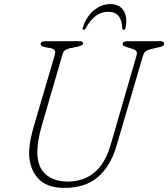

<svg xmlns="http://www.w3.org/2000/svg" viewBox="-20 -901 820 936"><path d="M520 -197 645 -628Q649.5 -642.5 645.5 -650.2Q641.5 -658 625 -663L602 -670Q591 -674 584.5 -677Q578 -680 578 -686Q578 -700 601 -700H762Q780 -700 780 -689Q780 -682.5 776.2 -678.8Q772.5 -675 756 -671L722 -663Q705 -659.5 693.8 -653.2Q682.5 -647 677 -629L548 -190Q519 -90.5 457.2 -37.8Q395.5 15 294 15Q205.5 15 163.8 -33.5Q122 -82 122 -155Q122 -184 129 -220.2Q136 -256.5 147 -293L247 -633Q251 -645 247 -654Q243 -663 227 -666L200 -671Q187.5 -673.5 182.8 -677.5Q178 -681.5 178 -688Q178 -700 206 -700H368Q385 -700 385 -690Q385 -684 378.8 -680.5Q372.5 -677 356 -673L322 -666Q308 -663 298.5 -656.8Q289 -650.5 285 -637L185 -293Q174 -256.5 168 -221.8Q162 -187 162 -159Q162 -88.5 201.5 -52.2Q241 -16 311 -16Q387.5 -16 440.5 -60.2Q493.5 -104.5 520 -197ZM508 -843.5Q475 -843.5 448 -824.2Q421 -805 398 -763.5Q393.5 -755.5 388 -755.5Q381 -755.5 383.5 -764.5Q398 -816 435 -848.5Q472 -881 517.5 -881Q563 -881 583 -848.5Q603 -816 591.5 -764.5Q589 -755.5 582 -755.5Q576.5 -755.5 576 -763.5Q573 -843.5 508 -843.5Z"/></svg>

Font: Fraunces 9pt S100 Thin
Style: Italic
Weight: 100
Italic angle: -16°
Version: Version 1.000; ttfautohint (v1.8.3)